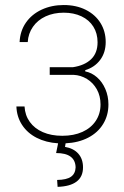

<svg xmlns="http://www.w3.org/2000/svg" viewBox="-20 -557 492 760"><path d="M226.6 -19.5Q272 -19.5 306.2 -34.9Q340.3 -50.3 359.1 -78.6Q377.9 -106.9 377.9 -143.6Q377.9 -177.2 363.3 -203.4Q348.6 -229.5 324.2 -244.4Q299.8 -259.3 271.5 -260.7H176.8V-291H268.6Q314.9 -297.9 340.6 -322.5Q366.2 -347.2 366.2 -389.6Q366.2 -424.8 349.6 -451.4Q333 -478 302.5 -492.4Q272 -506.8 232.4 -506.8Q192.4 -506.8 160.6 -492.2Q128.9 -477.5 110.4 -450.9Q91.8 -424.3 89.8 -390.6H57.6Q59.6 -434.1 82.5 -467.3Q105.5 -500.5 144.8 -518.8Q184.1 -537.1 232.4 -537.1Q281.7 -537.1 319.6 -518.1Q357.4 -499 377.9 -465.8Q398.4 -432.6 398.4 -390.6Q398.4 -349.1 376.5 -319.8Q354.5 -290.5 317.4 -279.3V-274.4Q342.8 -269.5 363.8 -251.2Q384.8 -232.9 397 -204.6Q409.2 -176.3 409.2 -143.6Q409.2 -100.6 388.4 -66.4Q367.7 -32.2 329.3 -12.2Q291 7.8 239.7 10.3L237.3 24.4Q271.5 30.3 290 51.3Q308.6 72.3 308.6 105.5Q308.6 142.6 283 161.9Q257.3 181.2 208 182.6L206.1 155.3Q243.7 154.8 261 142.6Q278.3 130.4 279.3 105.5Q277.8 48.8 202.1 48.8L210 10.3Q162.1 7.3 125.2 -11.5Q88.4 -30.3 67.4 -62.5Q46.4 -94.7 44.9 -135.7H77.1Q79.1 -100.6 97.9 -74.5Q116.7 -48.3 149.7 -33.9Q182.6 -19.5 226.6 -19.5Z"/></svg>

Font: Pretendard Std Thin
Style: Regular
Weight: 100
Designer: Base glyphs from Inter by Rasmus Andersson; Hangeul glyphs from Noto Sans CJK(Source Han Sans) by Jang Soo-young and Kan
Foundry: Kil Hyung-jin
Version: Version 1.309